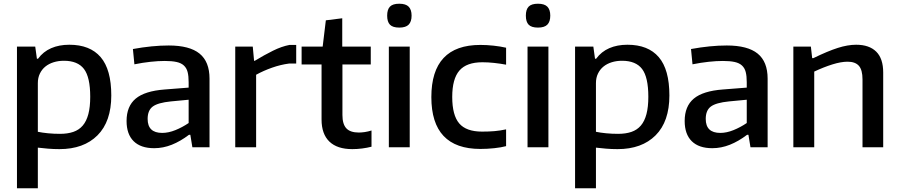

<svg xmlns="http://www.w3.org/2000/svg" viewBox="-20 -790 4826 1030"><path d="M71 -540H169L178 -475H184Q212 -513 254.5 -531.5Q297 -550 352 -550Q463 -550 520 -483.5Q577 -417 577 -278Q577 -138 503 -64Q429 10 299 10Q267 10 237.5 7.5Q208 5 183 2V220H71ZM302 -72Q343 -72 373.5 -82.5Q404 -93 424 -116.5Q444 -140 454 -178Q464 -216 464 -271Q464 -376 430.5 -420Q397 -464 323 -464Q293 -464 267.5 -456Q242 -448 223.5 -433Q205 -418 194 -395.5Q183 -373 183 -344V-83Q207 -78 238 -75Q269 -72 302 -72Z M807 5Q735 5 697 -32.5Q659 -70 659 -141Q659 -220 708 -261Q757 -302 864 -310L992 -320V-349Q992 -382 986.5 -403.5Q981 -425 966.5 -438.5Q952 -452 927 -457.5Q902 -463 864 -463Q829 -463 787.5 -458.5Q746 -454 701 -445L693 -527Q797 -546 885 -546Q997 -546 1050.5 -502.5Q1104 -459 1104 -368V0H1012L1001 -67H994Q948 -32 901.5 -13.5Q855 5 807 5ZM850 -77Q884 -77 921 -92Q958 -107 992 -130V-255L897 -246Q827 -239 799.5 -218.5Q772 -198 772 -152Q772 -77 850 -77Z M1242 -540H1336L1343 -464H1347Q1398 -495 1444.5 -518Q1491 -541 1533 -549H1569V-449H1530Q1485 -443 1439.5 -427Q1394 -411 1354 -389V0H1242Z M1870 10Q1789 10 1747 -30.5Q1705 -71 1705 -149V-444H1598V-540H1711L1728 -681L1816 -692V-540H1969V-444H1817V-173Q1817 -124 1838 -101.5Q1859 -79 1905 -79Q1919 -79 1936.5 -81.5Q1954 -84 1973 -90V-3Q1950 3 1923 6.5Q1896 10 1870 10Z M2122 -642Q2087 -642 2072 -657.5Q2057 -673 2057 -706Q2057 -739 2072 -754.5Q2087 -770 2122 -770Q2157 -770 2172.5 -754Q2188 -738 2188 -706Q2188 -674 2172.5 -658Q2157 -642 2122 -642ZM2066 -540H2178V0H2066Z M2557 9Q2294 9 2294 -269Q2294 -549 2557 -549Q2591 -549 2628 -545Q2665 -541 2695 -534V-443Q2663 -449 2630.5 -452.5Q2598 -456 2568 -456Q2483 -456 2444.5 -411.5Q2406 -367 2406 -270Q2406 -172 2443.5 -128Q2481 -84 2566 -84Q2603 -84 2632.5 -86.5Q2662 -89 2695 -96V-6Q2669 1 2631.5 5Q2594 9 2557 9Z M2866 -642Q2831 -642 2816 -657.5Q2801 -673 2801 -706Q2801 -739 2816 -754.5Q2831 -770 2866 -770Q2901 -770 2916.5 -754Q2932 -738 2932 -706Q2932 -674 2916.5 -658Q2901 -642 2866 -642ZM2810 -540H2922V0H2810Z M3065 -540H3163L3172 -475H3178Q3206 -513 3248.5 -531.5Q3291 -550 3346 -550Q3457 -550 3514 -483.5Q3571 -417 3571 -278Q3571 -138 3497 -64Q3423 10 3293 10Q3261 10 3231.5 7.5Q3202 5 3177 2V220H3065ZM3296 -72Q3337 -72 3367.5 -82.5Q3398 -93 3418 -116.5Q3438 -140 3448 -178Q3458 -216 3458 -271Q3458 -376 3424.5 -420Q3391 -464 3317 -464Q3287 -464 3261.5 -456Q3236 -448 3217.5 -433Q3199 -418 3188 -395.5Q3177 -373 3177 -344V-83Q3201 -78 3232 -75Q3263 -72 3296 -72Z M3801 5Q3729 5 3691 -32.5Q3653 -70 3653 -141Q3653 -220 3702 -261Q3751 -302 3858 -310L3986 -320V-349Q3986 -382 3980.5 -403.5Q3975 -425 3960.5 -438.5Q3946 -452 3921 -457.5Q3896 -463 3858 -463Q3823 -463 3781.5 -458.5Q3740 -454 3695 -445L3687 -527Q3791 -546 3879 -546Q3991 -546 4044.5 -502.5Q4098 -459 4098 -368V0H4006L3995 -67H3988Q3942 -32 3895.5 -13.5Q3849 5 3801 5ZM3844 -77Q3878 -77 3915 -92Q3952 -107 3986 -130V-255L3891 -246Q3821 -239 3793.5 -218.5Q3766 -198 3766 -152Q3766 -77 3844 -77Z M4236 -540H4330L4337 -478H4343Q4421 -516 4474.5 -533Q4528 -550 4573 -550Q4643 -550 4680.5 -513Q4718 -476 4718 -401V0H4607V-364Q4607 -415 4587.5 -437Q4568 -459 4527 -459Q4492 -459 4445.5 -444.5Q4399 -430 4348 -406V0H4236Z"/></svg>

Font: Encode Sans Normal
Style: Medium
Weight: 500
Designer: Pablo Impallari, Andres Torresi
Foundry: Pablo Impallari, Andres Torresi
Version: Version 1.000; ttfautohint (v1.00) -l 8 -r 50 -G 200 -x 14 -